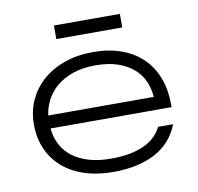

<svg xmlns="http://www.w3.org/2000/svg" viewBox="-72 -682 793 769"><g transform="rotate(-10 324.5 -297.5)"><path d="M540 -255.9Q537.6 -289.1 524.9 -318.8Q512.2 -348.6 486.8 -371.3Q461.4 -394 422.9 -407.5Q384.3 -420.9 330.1 -420.9Q279.3 -420.9 240.2 -407.5Q201.2 -394 173.8 -371.3Q146.5 -348.6 130.9 -318.8Q115.2 -289.1 110.8 -255.9ZM329.1 12.2Q265.1 12.2 213.1 -4.6Q161.1 -21.5 124.5 -53Q87.9 -84.5 67.9 -129.4Q47.9 -174.3 47.9 -230Q47.9 -284.2 68.8 -329.3Q89.8 -374.5 127.4 -407Q165 -439.5 216.8 -457.3Q268.6 -475.1 330.1 -475.1Q394 -475.1 444.8 -457Q495.6 -439 530.8 -405Q565.9 -371.1 584.5 -322.8Q603 -274.4 603 -213.9V-203.1H110.8Q114.3 -166 130.1 -136.2Q146 -106.4 173.8 -85.4Q201.7 -64.5 240.5 -53.2Q279.3 -42 329.1 -42Q377 -42 412.4 -49.8Q447.8 -57.6 472.4 -70.8Q497.1 -84 512.5 -100.6Q527.8 -117.2 536.1 -134.8H597.2Q568.4 -60.5 499.3 -24.2Q430.2 12.2 329.1 12.2ZM195.8 -551.8V-606.9H463.9V-551.8Z"/></g></svg>

Font: Stint Ultra Expanded
Style: Regular
Weight: 400
Width: 7
Designer: Astigmatic (AOETI)
Foundry: Astigmatic (AOETI)
Version: Version 1.000